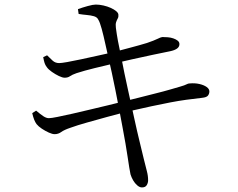

<svg xmlns="http://www.w3.org/2000/svg" viewBox="-20 -778 1040 840"><path d="M601 42Q591 42 580.5 33Q570 24 562.5 11Q555 -2 551 -15Q549 -24 545.5 -45Q542 -66 538 -94Q534 -122 529 -150Q524 -180 516.5 -219Q509 -258 501 -301.5Q493 -345 484.5 -386Q476 -427 469 -460.5Q462 -494 457 -514Q449 -548 441 -585Q433 -622 425 -651.5Q417 -681 410 -692Q405 -703 391 -707Q377 -711 359.5 -712.5Q342 -714 324 -717L321 -738Q340 -745 363.5 -751.5Q387 -758 399 -758Q415 -758 432.5 -754Q450 -750 464.5 -743.5Q479 -737 488.5 -729Q498 -721 498 -713Q499 -704 495 -697Q491 -690 488 -681Q485 -672 487 -656Q491 -626 496 -599Q501 -572 511 -525Q524 -457 539 -389.5Q554 -322 567 -262Q580 -202 591.5 -155.5Q603 -109 609 -83Q617 -50 622.5 -29.5Q628 -9 628 11Q628 22 622 32Q616 42 601 42ZM219 -191Q209 -191 193.5 -198Q178 -205 163 -215Q148 -225 140 -235Q134 -243 129.5 -254.5Q125 -266 121 -283L138 -294Q158 -277 170.5 -269Q183 -261 194 -261Q204 -261 231.5 -266.5Q259 -272 296.5 -280.5Q334 -289 375.5 -299Q417 -309 455 -318Q493 -327 521 -335Q550 -341 586.5 -350.5Q623 -360 659.5 -369Q696 -378 725 -386.5Q754 -395 768 -399Q789 -405 796 -409Q803 -413 810 -413Q833 -415 852.5 -410.5Q872 -406 884 -397.5Q896 -389 896 -378Q896 -368 890 -360Q884 -352 864 -350Q828 -346 795 -341.5Q762 -337 725.5 -330Q689 -323 642 -313Q595 -303 530 -288Q494 -279 449 -266.5Q404 -254 361 -242Q318 -230 288 -219Q261 -210 248 -200.5Q235 -191 219 -191ZM263 -438Q253 -438 237.5 -445.5Q222 -453 207 -463.5Q192 -474 185 -484Q178 -493 175 -502.5Q172 -512 169 -528L186 -536Q199 -523 210.5 -512.5Q222 -502 239 -502Q248 -502 274 -506.5Q300 -511 334.5 -518.5Q369 -526 405.5 -534Q442 -542 473 -549Q514 -560 552 -570Q590 -580 623 -590Q655 -601 669 -608Q683 -615 690 -616Q701 -616 714 -615Q727 -614 738.5 -610Q750 -606 757.5 -600Q765 -594 765 -585Q765 -573 754.5 -565.5Q744 -558 725 -554Q693 -548 647.5 -538Q602 -528 558 -518.5Q514 -509 486 -502Q439 -491 394 -480Q349 -469 315 -458Q295 -451 286 -444.5Q277 -438 263 -438Z"/></svg>

Font: Noto Serif SC
Style: Regular
Weight: 400
Designer: Ryoko NISHIZUKA 西塚涼子 (kana & ideographs); Frank Grießhammer (Latin, Greek & Cyrillic); Wenlong ZHANG 张文龙 (bopomofo); San
Foundry: Adobe
Version: Version 2.002-H1;hotconv 1.1.0;makeotfexe 2.6.0